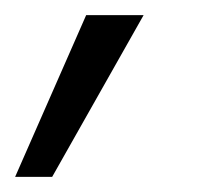

<svg xmlns="http://www.w3.org/2000/svg" viewBox="-70 -112 290 254"><path d="M-50 122H-1L120 -92H44Z"/></svg>

Font: Fixel Display 20240404 Light
Style: Italic
Weight: 300
Italic angle: -10°
Designer: AlfaBravo + MacPaw
Foundry: Kyrylo Tkachov, Marchela Mozhyna, Serhii Makarenko, Maria Weinstein, Zakhar Kryvoshyya
Version: Version 1.211;Glyphs 3.2 (3225)